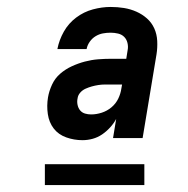

<svg xmlns="http://www.w3.org/2000/svg" viewBox="-20 -720 540 552"><path d="M217 -317Q217 -317 217 -317Q217 -317 217 -317Q193 -317 170.5 -325Q148 -333 134.5 -350.5Q121 -368 117.5 -392Q114 -416 118 -440Q121 -458 129.5 -476.5Q138 -495 153 -508Q168 -521 186.5 -529.5Q205 -538 224 -543Q243 -548 262 -549.5Q281 -551 299 -551H343L347 -576Q349 -586 346.5 -596.5Q344 -607 337 -614Q330 -621 319.5 -623.5Q309 -626 298 -626Q287 -626 276 -624Q265 -622 255 -616Q245 -610 238 -600Q231 -590 229 -579H145Q150 -605 163.5 -629Q177 -653 199 -669.5Q221 -686 247 -693Q273 -700 298 -700Q318 -700 336.5 -697Q355 -694 372 -686.5Q389 -679 402.5 -667Q416 -655 423.5 -638.5Q431 -622 432 -602.5Q433 -583 430 -564L390 -323H305L314 -378Q307 -365 296.5 -353.5Q286 -342 273.5 -333.5Q261 -325 246.5 -321Q232 -317 217 -317ZM242 -391Q257 -391 272.5 -396Q288 -401 300.5 -411.5Q313 -422 320 -436.5Q327 -451 329 -466L331 -477H299Q290 -477 281 -477Q272 -477 262.5 -475.5Q253 -474 244 -471.5Q235 -469 226 -465Q217 -461 210.5 -453.5Q204 -446 203 -437Q201 -428 203 -418.5Q205 -409 210.5 -402.5Q216 -396 224.5 -393.5Q233 -391 242 -391ZM109 -188V-248H395V-188Z"/></svg>

Font: Iosevka Curly Semibold Oblique
Style: Regular
Weight: 600
Italic angle: -9°
Monospace: yes
Designer: Belleve Invis
Foundry: Belleve Invis
Version: Version 11.1.0; ttfautohint (v1.8.3)